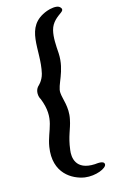

<svg xmlns="http://www.w3.org/2000/svg" viewBox="-133 -826 577 981"><g transform="rotate(-15 155.0 -335.0)"><path d="M255 52C151 57 147 -15 152 -50C161 -124 181 -151 191 -202C205 -265 180 -316 179 -346C175 -387 228 -447 223 -543C220 -587 217 -629 226 -665C236 -705 266 -725 288 -741C298 -748 305 -758 288 -771C274 -781 241 -775 222 -768C86 -718 142 -587 113 -465C104 -428 78 -407 79 -408C59 -387 65 -354 74 -341C120 -225 67 -181 53 -94C31 43 125 94 188 104C246 112 305 86 305 66C305 45 268 51 255 52ZM81 -410 79 -408Z"/></g></svg>

Font: Carybe
Style: Regular
Weight: 400
Designer: Genilson Lima Santos
Foundry: Genilson Lima Santos
Version: Version 1.010;PS 001.010;hotconv 1.0.70;makeotf.lib2.5.58329